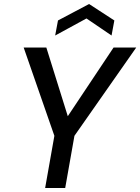

<svg xmlns="http://www.w3.org/2000/svg" viewBox="-20 -937 699 957"><path d="M205 0 251 -260 98 -700H211L320 -351L314 -352L546 -700H659L351 -260L305 0ZM255 -760 269 -835 424 -917 550 -835 536 -760 411 -845Z"/></svg>

Font: DM Sans 18pt Medium
Style: Italic
Weight: 500
Italic angle: -10°
Designer: Colophon Foundry, Jonny Pinhorn
Foundry: Colophon Foundry
Version: Version 4.004;gftools[0.9.30]